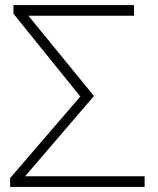

<svg xmlns="http://www.w3.org/2000/svg" viewBox="-20 -710 622 758"><path d="M297 -329 33 -656V-690H509V-648H92L351 -331L79 -14H551V28H20V-7Z"/></svg>

Font: Gmarket Sans TTF Light
Style: Regular
Weight: 300
Designer: Creative Director : Sungho Lee; Art Director : Kiwoong Choi; Project Manager : Sori Yang, Jongwook Yoon; Font Designer :
Foundry: Sandoll Inc.
Version: Version 1.000;hotconv 1.0.109;makeotfexe 2.5.65596